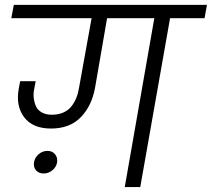

<svg xmlns="http://www.w3.org/2000/svg" viewBox="-20 -760 861 780"><path d="M486.8 0 606.9 -686H415L366.2 -403.8Q353 -330.1 308.3 -283.9Q263.7 -237.8 187 -237.8Q112.8 -237.8 78.1 -283.7Q43.5 -329.6 56.2 -399.9L62 -430.2H125L119.1 -398.9Q114.7 -379.9 117.2 -361.1Q119.6 -342.3 126.5 -327.4Q133.3 -312.5 149.9 -303.2Q166.5 -293.9 190.9 -293.9Q217.3 -293.9 237.5 -303Q257.8 -312 270.3 -328.1Q282.7 -344.2 290 -362.3Q297.4 -380.4 300.8 -401.9L352.1 -686H25.9L36.1 -740.2H820.8L811 -686H670.9L549.8 0ZM118.2 -100.1Q121.1 -120.1 137 -133.5Q152.8 -147 172.9 -147Q192.4 -147 203.6 -133.5Q214.8 -120.1 211.9 -100.1Q208.5 -81.1 192.6 -68.1Q176.8 -55.2 157.2 -55.2Q137.7 -55.2 126.5 -67.9Q115.2 -80.6 118.2 -100.1Z"/></svg>

Font: SVN-Poppins Light
Style: Italic
Weight: 300
Italic angle: -10°
Designer: Ninad Kale (Devanagari), Jonny Pinhorn (Latin)
Foundry: Indian Type Foundry
Version: Version 3.002 2017